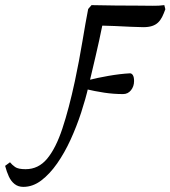

<svg xmlns="http://www.w3.org/2000/svg" viewBox="-225 -491 665 749"><path d="M-134 238Q-154 238 -168 227Q-182 216 -190.5 197.5Q-199 179 -205 156L-186 142Q-178 152 -166 160.5Q-154 169 -125 169Q-75 169 -41 128Q-7 87 18.5 10Q44 -67 67 -174Q84 -254 96.5 -329.5Q109 -405 119 -456L132 -471Q179 -470 225.5 -469.5Q272 -469 318 -469Q344 -469 369.5 -468.5Q395 -468 416 -471L420 -455Q414 -438 407.5 -425Q401 -412 391.5 -403Q382 -394 368 -389.5Q354 -385 334 -385Q318 -385 286 -386.5Q254 -388 222.5 -389.5Q191 -391 174 -391Q168 -361 161.5 -331.5Q155 -302 148 -272Q141 -242 134 -212.5Q127 -183 120 -153Q109 -105 91.5 -51.5Q74 2 50.5 53.5Q27 105 -2 146.5Q-31 188 -64 213Q-97 238 -134 238ZM255 -124Q218 -124 181.5 -129.5Q145 -135 107 -144L118 -178Q152 -187 198 -195Q244 -203 282 -205Q289 -205 293.5 -197.5Q298 -190 298 -175Q298 -154 286 -139Q274 -124 255 -124Z"/></svg>

Font: STIX Two Text
Style: Italic
Weight: 400
Italic angle: -12°
Designer: Ross Mills, John Hudson & Paul Hanslow, Tiro Typeworks Ltd; with prior portions MicroPress Inc. and Coen Hoffman, Elsevi
Foundry: Tiro Typeworks Ltd
Version: Version 2.13 b171